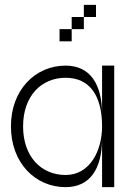

<svg xmlns="http://www.w3.org/2000/svg" viewBox="-20 -770 540 790"><path d="M250 0C350 0 400 -75 400 -200V0H450V-500H400V-300C400 -425 350 -500 250 -500C125 -500 25 -400 25 -250C25 -100 125 0 250 0ZM75 -250C75 -375 150 -450 250 -450C350 -450 400 -375 400 -250C400 -150 350 -50 250 -50C150 -50 75 -125 75 -250ZM225 -600H275V-650H225ZM275 -650H325V-700H275ZM325 -700H375V-750H325Z"/></svg>

Font: LS-VG5000 Light
Style: Regular
Weight: 400
Designer: Justin Bihan, 2021
Foundry: Justin Bihan, 2021
Version: Version 1.000;Glyphs 3.1.2 (3151)